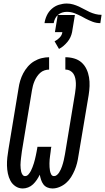

<svg xmlns="http://www.w3.org/2000/svg" viewBox="-20 -1059 595 1087"><path d="M277 8Q261 8 247.5 2Q234 -4 225.5 -15.5Q217 -27 212.5 -41Q208 -55 205 -70Q198 -55 188.5 -41Q179 -27 167 -15.5Q155 -4 139.5 2Q124 8 109 8Q86 8 67.5 -4.5Q49 -17 39 -36Q29 -55 24.5 -77Q20 -99 19.5 -122Q19 -145 21.5 -168Q24 -191 28 -214L85 -559Q88 -581 94.5 -602.5Q101 -624 111.5 -644Q122 -664 137.5 -682Q153 -700 173 -712Q193 -724 215 -729.5Q237 -735 258 -735V-665Q245 -665 231.5 -660.5Q218 -656 207.5 -646.5Q197 -637 189 -625Q181 -613 175.5 -600Q170 -587 166.5 -574Q163 -561 161 -548L104 -203Q103 -193 101.5 -183.5Q100 -174 99 -164Q98 -154 97 -144.5Q96 -135 96 -125Q96 -115 97 -105.5Q98 -96 100 -87Q102 -78 107.5 -70Q113 -62 122 -62Q133 -62 141.5 -72Q150 -82 155 -92Q160 -102 164 -112.5Q168 -123 171.5 -134Q175 -145 177.5 -155.5Q180 -166 182.5 -177Q185 -188 187 -199Q189 -210 191 -221L192 -228H271L269 -221Q268 -210 266.5 -199Q265 -188 263.5 -177Q262 -166 261 -155.5Q260 -145 260 -134Q260 -123 260.5 -112.5Q261 -102 263 -91.5Q265 -81 270 -71.5Q275 -62 286 -62Q295 -62 302.5 -68.5Q310 -75 315 -83Q320 -91 324 -99.5Q328 -108 331 -117Q334 -126 336.5 -134.5Q339 -143 341 -152Q343 -161 344.5 -169.5Q346 -178 348 -187L405 -532Q407 -546 408.5 -560.5Q410 -575 409.5 -589Q409 -603 406 -616.5Q403 -630 396 -641Q389 -652 377 -658.5Q365 -665 350 -665V-735Q376 -735 400 -728Q424 -721 441.5 -705.5Q459 -690 469.5 -668Q480 -646 484 -621.5Q488 -597 487 -571.5Q486 -546 482 -521L424 -176Q421 -155 416 -135Q411 -115 402.5 -95Q394 -75 382.5 -56.5Q371 -38 354.5 -23.5Q338 -9 317.5 -0.5Q297 8 277 8ZM284 -928H232Q235 -950 245 -971.5Q255 -993 273 -1009Q291 -1025 313.5 -1032Q336 -1039 358 -1039Q377 -1039 394 -1034Q411 -1029 426.5 -1022Q442 -1015 457 -1006.5Q472 -998 487.5 -991Q503 -984 520 -979.5Q537 -975 555 -975L548 -928Q525 -928 504 -936Q483 -944 464 -954L442 -966Q423 -976 402.5 -984Q382 -992 358 -992Q345 -992 332 -988Q319 -984 308.5 -975Q298 -966 292 -953.5Q286 -941 284 -928ZM314 -782 289 -825Q305 -833 318 -846.5Q331 -860 333 -877H291L307 -974H404L388 -877Q385 -862 378.5 -848Q372 -834 362 -822Q352 -810 340 -799.5Q328 -789 314 -782Z"/></svg>

Font: Iosevka SS04
Style: Italic
Weight: 400
Italic angle: -9°
Monospace: yes
Designer: Belleve Invis
Foundry: Belleve Invis
Version: Version 19.0.0; ttfautohint (v1.8.4)